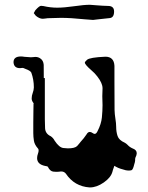

<svg xmlns="http://www.w3.org/2000/svg" viewBox="-20 -696 626 811"><path d="M359.9 95.7H358.4Q294.4 91.3 258.3 37.6Q251 28.3 238.8 28.3H237.3Q227.1 29.8 217.3 29.8Q210.4 29.8 204.1 28.8Q190.9 26.4 182.6 9.3Q181.2 5.9 170.4 4.9Q136.7 -2 136.7 -28.3Q136.7 -37.1 140.6 -47.9Q143.1 -54.2 143.1 -60.5Q143.1 -65.4 141.1 -67.9Q126 -84.5 123.3 -101.3Q120.6 -118.2 120.6 -133.8V-177.7Q120.6 -202.1 121.1 -226.1L121.6 -257.3L122.1 -258.3V-259.8Q113.8 -270 113.8 -279.8Q113.8 -292 118.2 -303.5Q122.6 -314.9 123 -326.7Q123 -359.4 112.3 -389.2Q108.4 -397.5 87.9 -404.8L78.6 -408.7L74.7 -409.2Q72.8 -409.2 70.1 -408.7Q67.4 -408.2 64.5 -408.2Q38.6 -408.2 37.1 -433.1Q37.1 -457.5 68.4 -457.5Q75.7 -457.5 82.5 -456.1Q104.5 -454.1 110.4 -454.1Q115.7 -454.1 120.6 -454.8Q125.5 -455.6 129.4 -455.6Q141.6 -455.6 150.9 -448.7Q163.1 -440.4 164.6 -422.4Q165 -412.1 165 -366.2H169.4V-192.4Q169.4 -172.9 170.4 -153.8Q171.9 -130.9 194.3 -120.6Q204.6 -113.8 210.9 -101.6Q230 -72.8 247.6 -70.8Q260.7 -69.3 266.6 -69.3Q295.9 -69.3 305.7 -79.1Q310.5 -84 314.9 -89.8L320.8 -97.2Q334.5 -111.8 345.2 -127.9Q351.1 -138.7 359.4 -138.7Q364.7 -138.7 371.6 -133.8Q376.5 -130.4 379.9 -130.4Q386.7 -130.4 392.1 -142.1Q407.7 -172.4 410.4 -200.2Q413.1 -228 413.1 -252L412.1 -289.6Q412.1 -305.7 413.1 -321.8V-323.2Q413.1 -344.7 391.1 -373Q379.9 -387.7 365.2 -399.9Q338.4 -423.3 338.4 -431.6Q338.4 -435.1 347.7 -443.4Q358.9 -453.6 425.8 -456.5Q461.4 -456.1 463.4 -418V-351.6L463.9 -231.4Q464.4 -213.4 467.3 -195.8Q470.7 -174.8 470.7 -160.2Q470.7 -139.2 476.6 -121.6Q482.4 -104 506.8 -93.3Q512.7 -90.3 519 -84Q527.3 -74.7 539.6 -69.3Q557.6 -63 557.6 -48.8Q557.6 -41 552.2 -30.8Q550.8 -26.9 550.8 -22.5V-18.1Q550.8 -14.6 549.6 -10.7Q548.3 -6.8 546.9 -1.5Q544.9 7.3 542 14.6Q539.1 22 534.4 23.2Q529.8 24.4 524.4 24.4Q511.2 24.4 497.1 19L488.8 16.6Q479.5 13.7 470.7 8.8L462.9 4.4L460.4 12.2Q457 20.5 455.1 28.8Q448.7 53.7 418.5 74.7Q388.2 95.7 359.9 95.7ZM373 -611.8 339.8 -614.3Q278.3 -620.6 237.8 -620.6Q219.2 -620.6 200.7 -619.6L181.6 -619.1Q175.8 -618.7 170.7 -617.7Q165.5 -616.7 160.6 -616.7Q146.5 -616.7 131.3 -629.4L122.6 -640.6L129.4 -652.8Q146 -671.4 153.3 -671.4Q158.7 -671.4 163.6 -670.4Q192.9 -663.6 221.2 -663.6Q251 -663.6 293.2 -669.7Q335.4 -675.8 359.4 -675.8Q363.8 -675.8 388.7 -673.6Q413.6 -671.4 437.7 -670.9Q461.9 -670.4 461.9 -647.5Q461.9 -621.6 443.4 -619.6L394 -614.3Q383.8 -612.8 373 -611.8Z"/></svg>

Font: X Typewriter
Style: Regular
Weight: 400
Monospace: yes
Designer: GGBot
Version: 0.50